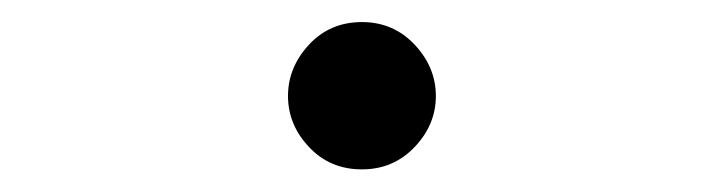

<svg xmlns="http://www.w3.org/2000/svg" viewBox="-20 -140 656 174"><path d="M308 13.5Q279 13.5 260 -6.8Q241 -27 241 -53Q241 -79 260 -99.5Q279 -120 308 -120Q336.5 -120 355.8 -99.5Q375 -79 375 -53Q375 -27 355.8 -6.8Q336.5 13.5 308 13.5Z"/></svg>

Font: Overpass Mono Light
Style: Regular
Weight: 400
Monospace: yes
Version: Version 4.000